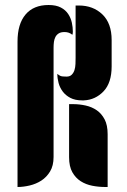

<svg xmlns="http://www.w3.org/2000/svg" viewBox="-20 -747 506 767"><path d="M194 -120Q194 -85 180 -62Q166 -39 145 -25.5Q124 -12 98.5 -6Q73 0 50 0V-581Q50 -651 82 -689Q114 -727 174 -727Q204 -727 223 -717Q242 -707 252.5 -691Q263 -675 267 -656.5Q271 -638 271 -621Q271 -612 269 -608Q256 -619 238 -619Q223 -619 214.5 -613.5Q206 -608 201.5 -599.5Q197 -591 195.5 -580Q194 -569 194 -557ZM282 -725H295Q352 -725 389 -689.5Q426 -654 426 -587V-482Q426 -416 393.5 -382Q361 -348 315 -346H308Q280 -346 261 -356Q242 -366 230.5 -381.5Q219 -397 214 -415.5Q209 -434 209 -452Q216 -446 222 -443.5Q228 -441 246 -441Q259 -441 266.5 -448.5Q274 -456 277.5 -467Q281 -478 281.5 -491.5Q282 -505 282 -516ZM410 0H400Q374 0 348.5 -5Q323 -10 302.5 -23Q282 -36 269 -59Q256 -82 256 -119V-331H272Q297 -331 322 -325.5Q347 -320 366.5 -306.5Q386 -293 398 -270Q410 -247 410 -211Z"/></svg>

Font: Kenia
Style: Regular
Weight: 400
Designer: Julia Petretta
Foundry: Julia Petretta
Version: Version 1.001